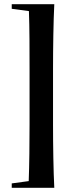

<svg xmlns="http://www.w3.org/2000/svg" viewBox="-20 -733 383 916"><path d="M239 -713H36V-691L118 -680C121 -601 121 -493 121 -402V-140C121 -51 120 54 117 131L36 142V163H239C235 85 233 -38 233 -140V-402C233 -506 235 -634 239 -713Z"/></svg>

Font: Source Serif 4 Display
Style: Bold
Weight: 700
Designer: Frank Grießhammer
Foundry: Adobe Systems Incorporated
Version: Version 4.004;hotconv 1.0.117;makeotfexe 2.5.65602